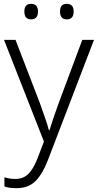

<svg xmlns="http://www.w3.org/2000/svg" viewBox="-20 -740 510 1001"><path d="M1 -532H61L188 -202Q204 -157 216 -122.5Q228 -88 235 -61H238Q253 -111 285 -200L409 -532H470L230 94Q203 165 166 203Q129 241 66 241Q47 241 31.5 239Q16 237 3 232V184Q15 188 29 190.5Q43 193 59 193Q101 193 127.5 167Q154 141 175 87L209 -2ZM107 -680Q107 -720 142 -720Q178 -720 178 -680Q178 -639 142 -639Q107 -639 107 -680ZM293 -680Q293 -720 328 -720Q364 -720 364 -680Q364 -639 328 -639Q293 -639 293 -680Z"/></svg>

Font: Noto Sans Thai Looped Light
Style: Regular
Weight: 300
Designer: Sasikarn Vongin, Ben Mitchell
Foundry: The Fontpad Ltd
Version: Version 1.001; ttfautohint (v1.8.4.7-5d5b)